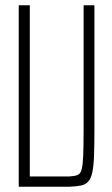

<svg xmlns="http://www.w3.org/2000/svg" viewBox="-20 -708 425 728"><path d="M51 0V-688H93V-39H243V0ZM243 0V-39Q263 -40 274 -44.5Q285 -49 289.5 -65Q294 -81 295.5 -117.5Q297 -154 297 -218V-688H338V-218Q338 -157 336.5 -117.5Q335 -78 330 -54.5Q325 -31 314.5 -19.5Q304 -8 287 -4.5Q270 -1 243 0Z"/></svg>

Font: Saira UltraCondensed ExtraLight
Style: Regular
Weight: 250
Width: 1
Designer: Hector Gatti with collaboration of the Omnibus-Type team
Foundry: Omnibus-Type
Version: Version 1.101